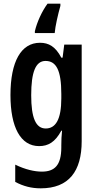

<svg xmlns="http://www.w3.org/2000/svg" viewBox="-20 -786 526 1046"><path d="M309 -754V-766H239C208 -724 181 -664 170 -616V-606H278C281 -643 296 -708 309 -754ZM198 -553C95 -553 37 -451 37 -268C37 -93 92 10 193 10C242 10 280 -11 314 -74H318C315 -48 314 -19 314 7V17C314 115 277 149 208 149C169 149 118 138 63 111V205C108 229 152 240 202 240C355 240 425 147 425 -17V-543H330L321 -472H314C282 -533 245 -553 198 -553ZM228 -454C286 -454 314 -404 314 -274V-250C314 -135 283 -86 229 -86C175 -86 150 -144 150 -267C150 -393 174 -454 228 -454Z"/></svg>

Font: Noto Sans Gurmukhi UI ExtraCondensed SemiBold
Style: Regular
Weight: 600
Width: 2
Designer: Jelle Bosma - Monotype Design Team
Foundry: Monotype Imaging Inc.
Version: Version 2.004